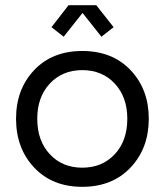

<svg xmlns="http://www.w3.org/2000/svg" viewBox="-20 -712 636 742"><path d="M298 -64Q375 -64 423.5 -116Q472 -168 472 -253Q472 -337 423.5 -389Q375 -441 298 -441Q221 -441 172.5 -389Q124 -337 124 -253Q124 -168 172.5 -116Q221 -64 298 -64ZM298 10Q182 10 112 -64.5Q42 -139 42 -253Q42 -367 112 -441Q182 -515 298 -515Q414 -515 484.5 -441Q555 -367 555 -253Q555 -139 484.5 -64.5Q414 10 298 10ZM372 -570 299 -662 226 -570 179 -607 245 -692H352L419 -607Z"/></svg>

Font: YamahaIndonesia935. App
Style: Regular
Weight: 400
Designer: Dalton Maag Ltd
Foundry: Dalton Maag Ltd
Version: Version 1.002; January 01, 2024; Regular/Italic